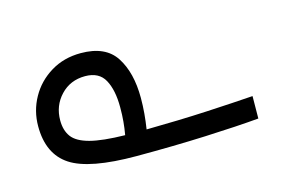

<svg xmlns="http://www.w3.org/2000/svg" viewBox="-50 -371 687 469"><g transform="rotate(-15 293.0 -136.0)"><path d="M246.6 2.9Q127.4 2.9 80.1 -28.1Q32.7 -59.1 32.7 -129.4Q32.7 -168.5 51.3 -201.7Q69.8 -234.9 103 -255.1Q136.2 -275.4 179.2 -275.4Q241.7 -275.4 267.3 -235.6Q293 -195.8 293 -131.8Q293 -112.3 291.3 -92.5Q289.6 -72.8 286.6 -53.7Q369.1 -54.7 439.9 -58.3Q510.7 -62 557.6 -65.4L557.1 -8.8Q502 -3.9 421.1 -0.5Q340.3 2.9 246.6 2.9ZM232.4 -53.7Q235.4 -70.8 236.8 -86.7Q238.3 -102.5 238.3 -123Q238.3 -166.5 224.1 -192.4Q210 -218.3 174.8 -218.3Q137.2 -218.3 112.8 -192.4Q88.4 -166.5 88.4 -129.4Q88.4 -104 100.6 -87.6Q112.8 -71.3 144 -63Q175.3 -54.7 232.4 -53.7Z"/></g></svg>

Font: Cascadia Code NF Light
Style: Regular
Weight: 300
Monospace: yes
Designer: Aaron Bell
Foundry: Saja Typeworks
Version: Version 2404.023; ttfautohint (v1.8.4)